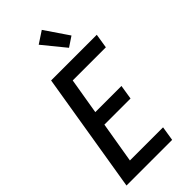

<svg xmlns="http://www.w3.org/2000/svg" viewBox="-300 -1042 1106 1106"><g transform="rotate(-45 252.5 -489.5)"><path d="M12 0 133 -735H505L491 -647H221L184 -426H397L383 -338H170L128 -88H398L384 0ZM339 -795 228 -931 301 -979 399 -835Z"/></g></svg>

Font: Iosevka Curly Semibold
Style: Italic
Weight: 600
Italic angle: -9°
Monospace: yes
Designer: Belleve Invis
Foundry: Belleve Invis
Version: Version 22.1.2; ttfautohint (v1.8.4)